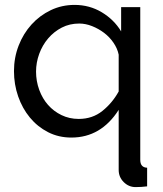

<svg xmlns="http://www.w3.org/2000/svg" viewBox="-20 -551 663 783"><path d="M271 10Q219 10 176 -12Q133 -34 102 -71.5Q71 -109 54 -158Q37 -207 37 -261Q37 -316 56 -365Q75 -414 108.5 -451Q142 -488 187 -509.5Q232 -531 284 -531Q345 -531 395 -501Q445 -471 474 -423V-522H552V101Q552 132 580 133V209Q556 212 533 212Q505 212 484.5 191.5Q464 171 464 142V-103Q392 10 271 10ZM301 -66Q357 -66 397.5 -98.5Q438 -131 464 -178V-328Q459 -353 443 -376.5Q427 -400 404.5 -417Q382 -434 355.5 -444.5Q329 -455 303 -455Q264 -455 232 -438.5Q200 -422 176.5 -394.5Q153 -367 140 -331.5Q127 -296 127 -259Q127 -220 140 -184.5Q153 -149 176 -123Q199 -97 231 -81.5Q263 -66 301 -66Z"/></svg>

Font: Raleway Medium Alt1
Style: Regular
Weight: 500
Designer: Matt McInerney, Pablo Impallari, Rodrigo Fuenzalida
Foundry: Matt McInerney, Pablo Impallari, Rodrigo Fuenzalida
Version: Version 3.000g; ttfautohint (v1.5) -l 8 -r 28 -G 28 -x 14 -D